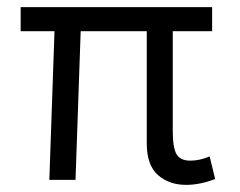

<svg xmlns="http://www.w3.org/2000/svg" viewBox="-20 -505 673 539"><path d="M502.5 14Q454.5 14 423.2 -13.8Q392 -41.5 392 -102.5V-417.5H206.5L192 0H118.5L133 -417.5H38V-485H575.5V-417.5H465V-137.5Q465 -90.5 475.5 -72.2Q486 -54 514.5 -54Q541 -54 568.5 -66L584 -2.5Q565 5 544 9.5Q523 14 502.5 14Z"/></svg>

Font: Geologica ExtraLight
Style: Regular
Weight: 200
Designer: Sindre Bremnes, Frode Helland
Foundry: Monokrom Skriftforlag AS
Version: Version 1.010; ttfautohint (v1.8.4.7-5d5b);gftools[0.9.28]